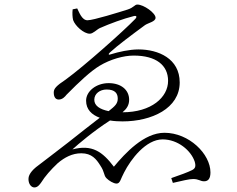

<svg xmlns="http://www.w3.org/2000/svg" viewBox="-20 -773 1040 843"><path d="M394 -335C394 -362 419 -380 448 -380C486 -380 497 -362 497 -340C497 -318 485 -307 457 -285C418 -293 394 -309 394 -335ZM299 -732C297 -716 298 -697 301 -685C310 -659 348 -625 374 -625C389 -625 404 -643 419 -650C462 -669 522 -691 566 -702C580 -706 583 -699 573 -689C524 -638 350 -483 269 -424C227 -396 216 -384 216 -367C216 -343 227 -336 238 -336C254 -336 265 -348 272 -357C330 -416 379 -461 417 -484C465 -513 523 -529 567 -529C665 -529 718 -487 718 -418C718 -346 645 -280 518 -280C536 -295 547 -311 547 -335C547 -378 512 -408 457 -408C402 -408 358 -372 358 -331C358 -292 383 -269 418 -256C376 -224 332 -189 280 -148C232 -110 162 -58 138 -39C108 -14 105 4 105 13C105 36 118 50 131 50C145 50 154 38 161 28C177 2 203 -28 234 -57C264 -82 297 -100 337 -100C383 -100 403 -74 420 -47C441 -16 434 -4 448 10C458 20 478 33 492 33C508 33 510 11 525 -16C554 -73 620 -161 694 -161C761 -161 819 -112 835 -63C841 -42 837 -33 823 -26C805 -17 773 -5 732 9L739 30C779 21 810 13 828 13C853 13 859 23 876 23C895 23 904 10 904 -16C904 -97 810 -190 702 -190C612 -190 530 -101 480 -41C430 -107 384 -140 298 -117C323 -140 390 -197 463 -244C481 -241 500 -240 518 -240C646 -240 769 -297 769 -411C769 -516 675 -556 588 -556C548 -556 500 -545 468 -535C456 -530 454 -535 463 -543C498 -575 556 -618 617 -663C632 -673 663 -678 663 -695C663 -716 611 -753 583 -753C571 -753 568 -740 540 -731C505 -720 390 -684 364 -684C339 -684 327 -721 319 -736Z"/></svg>

Font: Noto Serif CJK JP Light
Style: Regular
Weight: 300
Designer: Ryoko NISHIZUKA 西塚涼子 (kana & ideographs); Frank Grießhammer (Latin, Greek & Cyrillic); Wenlong ZHANG 张文龙 (bopomofo); San
Foundry: Adobe Systems Incorporated
Version: Version 1.001;PS 1.001;hotconv 16.6.54;makeotf.lib2.5.65590